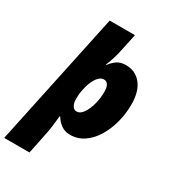

<svg xmlns="http://www.w3.org/2000/svg" viewBox="-274 -882 1115 1244"><g transform="rotate(30 283.5 -260.0)"><path d="M-40 240.2 171.9 -759.8H360.8L336.9 -647Q328.1 -601.1 315.2 -561Q302.2 -521 293 -500H296.9Q318.4 -528.8 344 -545.9Q369.6 -563 408.2 -563Q480 -563 522.9 -509.8Q565.9 -456.5 565.9 -358.9Q565.9 -290 548.6 -224.4Q531.2 -158.7 499 -105.7Q466.8 -52.7 420.9 -21.5Q375 9.8 317.9 9.8Q280.8 9.8 252.7 -9.5Q224.6 -28.8 205.1 -61H201.2Q197.8 -22 192.6 16.8Q187.5 55.7 173.8 120.1L148.9 240.2ZM279.8 -142.1Q306.2 -142.1 327.1 -172.1Q348.1 -202.1 360.6 -247.8Q373 -293.5 373 -340.8Q373 -411.1 331.1 -411.1Q309.6 -411.1 291.5 -391.4Q273.4 -371.6 260.7 -340.1Q248 -308.6 242.2 -272.9Q238.8 -257.8 237.8 -242.4Q236.8 -227.1 236.8 -211.9Q236.8 -180.7 248.3 -161.4Q259.8 -142.1 279.8 -142.1Z"/></g></svg>

Font: Open Sans ExtraBold
Style: Italic
Weight: 800
Italic angle: -12°
Designer: Monotype Design Team
Foundry: Monotype Imaging Inc.
Version: Version 3.000; ttfautohint (v1.8.4)